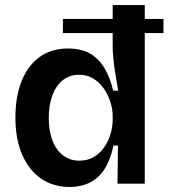

<svg xmlns="http://www.w3.org/2000/svg" viewBox="-20 -727 667 760"><path d="M229 -652H627V-596H229ZM255 13Q190 13 142 -20.5Q94 -54 67.5 -115.5Q41 -177 41 -262Q41 -343 65 -404.5Q89 -466 135.5 -500.5Q182 -535 250 -535Q302 -535 337 -514.5Q372 -494 394 -456.5Q416 -419 428 -368H448Q442 -400 437 -431.5Q432 -463 429 -492Q426 -521 426 -544V-707H553V-251V0H445L447 -151H429Q418 -97 395.5 -60.5Q373 -24 338 -5.5Q303 13 255 13ZM294 -91Q327 -91 352 -106Q377 -121 393.5 -145.5Q410 -170 418 -198Q426 -226 426 -253V-268Q426 -288 420.5 -310.5Q415 -333 404.5 -354Q394 -375 378 -392.5Q362 -410 341 -420.5Q320 -431 293 -431Q255 -431 228 -409Q201 -387 187 -348.5Q173 -310 173 -260Q173 -209 187.5 -171Q202 -133 229.5 -112Q257 -91 294 -91Z"/></svg>

Font: Bricolage Grotesque 24pt SemiBold
Style: Regular
Weight: 600
Designer: Mathieu Triay
Foundry: Atelier Triay
Version: Version 1.001;gftools[0.9.33.dev8+g029e19f]